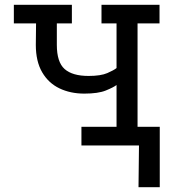

<svg xmlns="http://www.w3.org/2000/svg" viewBox="-20 -609 735 804"><path d="M560 175 562 0H467V-78H649V175ZM321 0V-78H468V-253Q455 -243 423 -230Q391 -217 333 -217Q275 -217 229 -239Q183 -261 156.5 -306.5Q130 -352 130 -421L131 -511H38V-589H281V-511H218V-421Q218 -349 250.5 -320Q283 -291 351 -291Q402 -291 429.5 -303Q457 -315 468 -324V-511H405V-589H648V-511H556V-78H647V0Z"/></svg>

Font: Podkova Medium
Style: Regular
Weight: 500
Designer: Ilya Yudin
Foundry: Cyreal (www.cyreal.org)
Version: Version 2.103